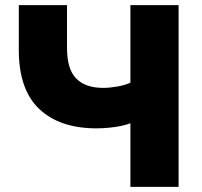

<svg xmlns="http://www.w3.org/2000/svg" viewBox="-20 -725 785 745"><path d="M486 0V-247Q472 -241 450.5 -236.5Q429 -232 404 -229.5Q379 -227 354 -227Q212 -227 132.5 -302Q53 -377 53 -531V-705H240V-539Q240 -456 276 -420Q312 -384 380 -384Q405 -384 434 -389Q463 -394 486 -404V-705H673V0Z"/></svg>

Font: Nunito Sans 10pt Black
Style: Regular
Weight: 900
Designer: Vernon Adams
Foundry: Vernon Adams
Version: Version 3.101;gftools[0.9.27]